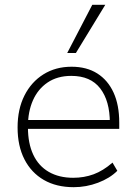

<svg xmlns="http://www.w3.org/2000/svg" viewBox="-20 -769 563 797"><path d="M286 8Q214 8 162 -22Q110 -52 81.5 -107.5Q53 -163 53 -240Q53 -316 81.5 -372.5Q110 -429 160.5 -460.5Q211 -492 277 -492Q340 -492 384 -464Q428 -436 451.5 -384.5Q475 -333 475 -260V-234H80V-271H453L436 -259Q436 -350 396 -402Q356 -454 276 -454Q218 -454 177.5 -426.5Q137 -399 116.5 -352Q96 -305 96 -245V-240Q96 -174 118 -127Q140 -80 182.5 -55.5Q225 -31 284 -31Q329 -31 368.5 -45.5Q408 -60 447 -94L467 -60Q436 -29 387 -10.5Q338 8 286 8ZM259 -549 363 -749H417L295 -549Z"/></svg>

Font: Nunito Sans 12pt ExtraLight
Style: Regular
Weight: 200
Designer: Vernon Adams
Foundry: Vernon Adams
Version: Version 3.101;gftools[0.9.27]